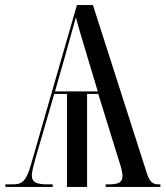

<svg xmlns="http://www.w3.org/2000/svg" viewBox="-20 -734 650 754"><path d="M1 0H187V-10H166C121 -10 105 -20 105 -45C105 -59 112 -86 119 -111L193 -365H243V0H322V-365H366L449 -97C456 -76 461 -56 461 -44C461 -20 449 -10 408 -10H395V0H610V-10H604C578 -10 567 -20 555 -59L345 -714H282L102 -89C84 -26 69 -10 32 -10H1ZM196 -375 237 -519C254 -579 265 -618 278 -666C290 -620 304 -575 324 -508L364 -375Z"/></svg>

Font: Noto Serif Display Condensed
Style: Regular
Weight: 400
Width: 3
Designer: Monotype Design Team
Foundry: Monotype Imaging Inc.
Version: Version 2.009